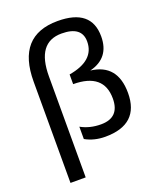

<svg xmlns="http://www.w3.org/2000/svg" viewBox="-158 -797 899 1073"><g transform="rotate(-20 292.0 -260.5)"><path d="M73.2 176.8V-425.3Q73.2 -698.2 314.5 -698.2Q514.6 -698.2 514.6 -534.2Q514.6 -406.2 392.1 -375.5Q547.4 -357.4 547.4 -186Q547.4 1 345.2 1Q278.8 1 227.1 -28.3V-101.6Q279.3 -72.3 346.2 -72.3Q457 -72.3 457 -186Q457 -336.4 275.9 -336.9V-394.5Q431.2 -420.9 431.2 -534.2Q431.2 -625 311 -625Q163.6 -625 163.6 -423.8V176.8Z"/></g></svg>

Font: Voltera
Style: Regular
Weight: 400
Designer: Bernd Montag
Version: Version 1.301